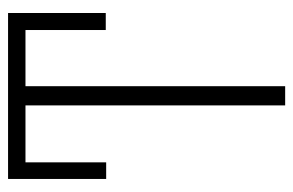

<svg xmlns="http://www.w3.org/2000/svg" viewBox="-145 -579 724 474"><g transform="rotate(-90 217.0 -342.0)"><path d="M12.2 -684.1H421.9V-442.9H379.9V-641.1H241.2V0H193.8V-641.1H53.2V-441.9H12.2Z"/></g></svg>

Font: Fira Sans Compressed ExtraLight
Style: Regular
Weight: 250
Width: 1
Designer: Carrois Corporate & Edenspiekermann AG
Foundry: Carrois Corporate GbR & Edenspiekermann AG
Version: Version 4.203;PS 004.203;hotconv 1.0.88;makeotf.lib2.5.64775